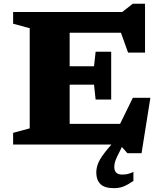

<svg xmlns="http://www.w3.org/2000/svg" viewBox="-20 -771 861 1024"><path d="M50 0V-62.5L138.5 -86.5V-620.5L50 -644.5V-707H632L688 -751H753.5V-490.5H663L625 -596.5H351.5V-417.5H481.5L490 -495H573V-240H490L481.5 -319.5H351.5V-110.5H620.5L688.5 -249.5H782L735 46H659.5L630 13L619 35.5Q602 67.5 595.8 85.2Q589.5 103 589.5 118.5Q589.5 160 631 160Q646.5 160 659 157.5Q671.5 155 691.5 146V194Q659 216 637.2 224.2Q615.5 232.5 588 232.5Q537.5 232.5 515.5 210.5Q493.5 188.5 493.5 149.5Q493.5 123.5 505 96Q516.5 68.5 556.5 20.5L574 0Z"/></svg>

Font: Newsreader Caption
Style: Bold
Weight: 700
Designer: Hugues Gentile
Foundry: Production Type
Version: Version 1.001